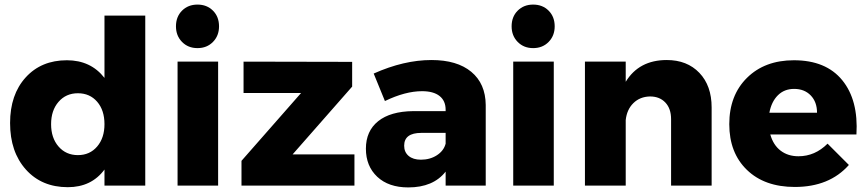

<svg xmlns="http://www.w3.org/2000/svg" viewBox="-20 -810 3782 838"><path d="M436 -742H614V0H436V-70Q379 7 276 7Q162 7 93 -70Q24 -147 24 -273Q24 -397 92 -472Q160 -547 272 -547Q376 -547 436 -470ZM436 -268Q436 -329 404 -366Q372 -403 320 -403Q268 -403 235.5 -365.5Q203 -328 203 -268Q203 -208 235.5 -170.5Q268 -133 320 -133Q372 -133 404 -170.5Q436 -208 436 -268Z M936 -695Q936 -654 909.5 -627Q883 -600 842 -600Q801 -600 774.5 -627Q748 -654 748 -695Q748 -737 774.5 -763.5Q801 -790 842 -790Q883 -790 909.5 -763.5Q936 -737 936 -695ZM755 -541H932V0H755Z M1043 -541 1517 -540V-432L1257 -136H1527V0H1034V-108L1294 -404H1043Z M1863 -548Q1975 -548 2037 -496.5Q2099 -445 2100 -352V0H1925V-61Q1871 8 1762 8Q1676 8 1626.5 -38.5Q1577 -85 1577 -161Q1577 -238 1630.5 -281Q1684 -324 1784 -325H1925V-331Q1925 -370 1898.5 -391Q1872 -412 1822 -412Q1749 -412 1660 -369L1611 -489Q1743 -548 1863 -548ZM1817 -113Q1857 -113 1887 -132.5Q1917 -152 1925 -183V-230H1819Q1744 -230 1744 -174Q1744 -146 1763.5 -129.5Q1783 -113 1817 -113Z M2401 -695Q2401 -654 2374.5 -627Q2348 -600 2307 -600Q2266 -600 2239.5 -627Q2213 -654 2213 -695Q2213 -737 2239.5 -763.5Q2266 -790 2307 -790Q2348 -790 2374.5 -763.5Q2401 -737 2401 -695ZM2220 -541H2397V0H2220Z M2890 -548Q2979 -548 3032.5 -492Q3086 -436 3086 -341V0H2909V-290Q2909 -336 2884 -362.5Q2859 -389 2817 -389Q2773 -388 2744.5 -360Q2716 -332 2711 -286V0H2533V-541H2711V-453Q2769 -548 2890 -548Z M3445 -547Q3585 -547 3656 -460Q3727 -373 3718 -223H3342Q3355 -177 3387 -152.5Q3419 -128 3465 -128Q3537 -128 3592 -183L3685 -90Q3600 6 3449 6Q3317 6 3240 -68.5Q3163 -143 3163 -268Q3163 -394 3240.5 -470.5Q3318 -547 3445 -547ZM3338 -318H3546Q3546 -365 3518.5 -393.5Q3491 -422 3446 -422Q3403 -422 3375 -394Q3347 -366 3338 -318Z"/></svg>

Font: Montserrat arm
Style: Bold
Weight: 700
Designer: Julieta Ulanovsky
Foundry: Julieta Ulanovsky
Version: Version 6.000;PS 006.000;hotconv 1.0.88;makeotf.lib2.5.64775